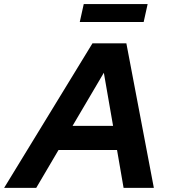

<svg xmlns="http://www.w3.org/2000/svg" viewBox="-79 -910 817 930"><path d="M-59 0 368.8 -700H533.1L666.2 0H519.6L487.9 -183.5H204.5L96.5 0ZM272.4 -300.3H468.7L424 -557.6ZM307.4 -803.5 326.6 -890.2H636.1L616.9 -803.5Z"/></svg>

Font: Red Hat Display VF
Style: Italic
Weight: 300
Italic angle: -12°
Designer: Pentagram, MCKL
Foundry: Pentagram, MCKL
Version: Version 1.023